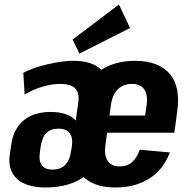

<svg xmlns="http://www.w3.org/2000/svg" viewBox="-20 -819 840 849"><path d="M181 10Q97 10 55.5 -28Q14 -66 23 -134L30 -181Q40 -250 85 -287Q130 -324 204 -324Q242 -324 270 -314.5Q298 -305 315 -286L326 -364Q332 -408 312.5 -428Q293 -448 246 -448Q210 -448 167.5 -435.5Q125 -423 89 -401L83 -497Q114 -513 152 -524.5Q190 -536 230 -543Q270 -550 306 -550Q366 -550 404 -528.5Q442 -507 457.5 -464.5Q473 -422 464 -359L441 -196Q428 -97 360 -43.5Q292 10 181 10ZM211 -69Q248 -69 268.5 -90Q289 -111 293 -145L298 -173Q303 -210 288.5 -230Q274 -250 238 -250Q205 -250 185.5 -231Q166 -212 160 -171L156 -144Q151 -105 166 -87Q181 -69 211 -69ZM490 10Q424 10 379.5 -14.5Q335 -39 316 -85.5Q297 -132 306 -196L326 -344Q335 -409 368.5 -455Q402 -501 455.5 -525.5Q509 -550 577 -550Q681 -550 730.5 -492.5Q780 -435 763 -322L751 -232H428L439 -308H648L617 -273L628 -352Q635 -399 618 -423.5Q601 -448 564 -448Q526 -448 502 -425Q478 -402 471 -359L446 -176Q440 -132 456.5 -107.5Q473 -83 509 -83Q543 -83 564.5 -102.5Q586 -122 598 -157L731 -145Q703 -70 641 -30Q579 10 490 10ZM555 -695 331 -582 301 -644 506 -799Z"/></svg>

Font: Pathway Extreme Condensed
Style: Bold Italic
Weight: 700
Width: 3
Italic angle: -8°
Version: Version 1.001;gftools[0.9.26]